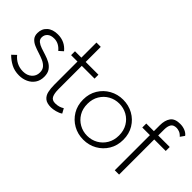

<svg xmlns="http://www.w3.org/2000/svg" viewBox="-41 -1154 1638 1638"><g transform="rotate(45 778.0 -334.5)"><path d="M189 6Q134 6 91.5 -16.5Q49 -39 17 -72L54 -107Q79 -76 113 -59Q147 -42 189 -42Q237 -42 267.5 -69Q298 -96 298 -139Q298 -173 279.5 -193.5Q261 -214 232.5 -226.5Q204 -239 171.5 -249Q139 -259 110 -271.5Q81 -284 62.5 -305Q44 -326 44 -361Q44 -413 79.5 -445Q115 -477 177 -477Q262 -477 315 -412L278 -379Q236 -430 179 -430Q139 -430 117.5 -410.5Q96 -391 96 -361Q96 -336 114.5 -321Q133 -306 162 -296Q191 -286 223.5 -276Q256 -266 284.5 -250.5Q313 -235 331.5 -208.5Q350 -182 350 -139Q350 -93 328 -60.5Q306 -28 269 -11Q232 6 189 6Z M575 6Q524 6 499 -15Q474 -36 466 -71.5Q458 -107 458 -151V-431H381V-478H458V-660H510V-478H664V-431H510V-151Q510 -99 523.5 -71.5Q537 -44 575 -44Q600 -44 620 -50Q640 -56 657 -67L680 -25Q659 -10 627.5 -2Q596 6 575 6Z M964 6Q897 6 842 -25Q787 -56 754 -110.5Q721 -165 721 -236Q721 -306 754 -360.5Q787 -415 842.5 -446Q898 -477 964 -477Q1031 -477 1086 -446.5Q1141 -416 1174 -361.5Q1207 -307 1207 -236Q1207 -165 1174 -110.5Q1141 -56 1086 -25Q1031 6 964 6ZM964 -41Q1016 -41 1059.5 -65.5Q1103 -90 1129 -134Q1155 -178 1155 -236Q1155 -294 1129 -338Q1103 -382 1059.5 -406Q1016 -430 964 -430Q913 -430 869.5 -406Q826 -382 799.5 -338Q773 -294 773 -236Q773 -177 799 -133.5Q825 -90 868.5 -65.5Q912 -41 964 -41Z M1339 0V-424H1247V-472H1339V-544Q1339 -603 1364.5 -639Q1390 -675 1454 -675Q1488 -675 1515.5 -663Q1543 -651 1556 -632L1529 -594Q1509 -616 1489.5 -622.5Q1470 -629 1457 -629Q1419 -629 1405 -606Q1391 -583 1391 -544V-472H1530V-424H1391V0Z"/></g></svg>

Font: Lil Grotesk Light
Style: Regular
Weight: 300
Designer: Bastien Sozeau
Foundry: NBR — Bastien Sozeau
Version: Version 3.003; ttfautohint (v1.8.4.7-5d5b);gftools[0.9.33]